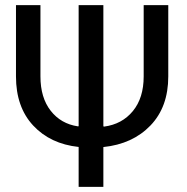

<svg xmlns="http://www.w3.org/2000/svg" viewBox="-20 -731 731 751"><path d="M384.3 -236.8 387.2 -235.8Q457.5 -245.1 499.8 -296.6Q542 -348.1 542 -432.1V-710.9H638.2V-432.1Q638.2 -312.5 568.4 -240Q498.5 -167.5 384.3 -155.8V0H287.6V-156.2Q176.8 -168 109.6 -240.2Q42.5 -312.5 42.5 -432.1V-710.9H138.2V-432.1Q138.2 -349.1 178.2 -297.9Q218.3 -246.6 284.7 -236.8L287.6 -237.3V-710.9H384.3Z"/></svg>

Font: GeogebraSans
Style: Regular
Weight: 400
Designer: Google
Version: Version 1.100140; 2013